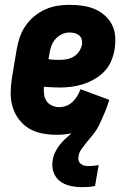

<svg xmlns="http://www.w3.org/2000/svg" viewBox="-20 -548 540 792"><path d="M317 224Q293 224 269 218.5Q245 213 227 199Q209 185 201 162.5Q193 140 197 115Q199 98 206.5 82Q214 66 224.5 52Q235 38 248.5 25.5Q262 13 275 2Q260 5 245 6.5Q230 8 215 8Q184 8 154.5 2.5Q125 -3 100.5 -17.5Q76 -32 58.5 -55Q41 -78 32.5 -105.5Q24 -133 24 -163.5Q24 -194 29 -225L49 -345Q53 -369 61.5 -394Q70 -419 85 -441Q100 -463 121 -480.5Q142 -498 166.5 -509Q191 -520 216 -524Q241 -528 266 -528Q293 -528 319 -524.5Q345 -521 368.5 -511.5Q392 -502 411 -485.5Q430 -469 441.5 -447Q453 -425 455 -398.5Q457 -372 453 -346Q449 -321 439 -297Q429 -273 411 -254Q393 -235 369.5 -221.5Q346 -208 322 -200.5Q298 -193 273.5 -190Q249 -187 224 -187Q209 -187 193 -188Q177 -189 161 -190Q160 -174 162 -158.5Q164 -143 172 -131Q180 -119 194.5 -112.5Q209 -106 224 -106Q239 -106 253.5 -111.5Q268 -117 279.5 -128Q291 -139 299 -152.5Q307 -166 312 -180L431 -136Q426 -121 420.5 -105.5Q415 -90 408 -74.5Q401 -59 394.5 -44Q388 -29 379 -14.5Q370 0 359 13Q348 26 337 39.5Q326 53 316 67Q306 81 304 97Q302 106 304.5 114.5Q307 123 314 128.5Q321 134 329.5 135.5Q338 137 348 137Q357 137 367 136Q377 135 387 133L372 219Q359 222 345 223Q331 224 317 224ZM224 -301Q239 -301 254 -303.5Q269 -306 283 -314Q297 -322 306 -335.5Q315 -349 318 -363Q320 -375 317 -385.5Q314 -396 306 -402.5Q298 -409 287.5 -411.5Q277 -414 266 -414Q250 -414 234.5 -406.5Q219 -399 208 -386Q197 -373 191.5 -357.5Q186 -342 184 -326L180 -304Q191 -302 202 -301.5Q213 -301 224 -301Z"/></svg>

Font: Iosevka Term Curly Heavy
Style: Italic
Weight: 900
Italic angle: -9°
Designer: Belleve Invis
Foundry: Belleve Invis
Version: Version 32.3.0